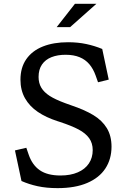

<svg xmlns="http://www.w3.org/2000/svg" viewBox="-20 -960 660 992"><path d="M91 -24.8 57.3 -182.8 116 -196.5 128.3 -160.8Q146.7 -107.2 186 -80.2Q225.3 -53.3 292.5 -53.3Q344.8 -53.3 382.2 -69.7Q419.7 -86 439.3 -115.6Q459 -145.2 459 -184.3Q459 -220.3 440.8 -245.8Q422.7 -271.3 386.6 -290.7Q350.5 -310 289 -330.2L277.7 -333.8Q218 -353 175.5 -381.8Q133 -410.5 109.3 -452.1Q85.7 -493.7 85.7 -548.3Q85.7 -610.8 115.8 -654.2Q146 -697.7 201.4 -719.8Q256.8 -741.8 331.7 -741.8Q382.2 -741.8 425.7 -732.5Q469.2 -723.2 508.2 -707L541.8 -548.7L486.5 -535L474.3 -569.3Q461.7 -604.7 441.4 -628.4Q421.2 -652.2 391.2 -664.5Q361.3 -676.8 320 -677Q277.7 -677.2 246.1 -664.7Q214.5 -652.2 196.9 -626.6Q179.3 -601 179.3 -562.7Q179.3 -530.5 193.5 -506.8Q207.7 -483.2 236.8 -464.4Q266 -445.7 317.7 -426.7Q323 -424.7 347 -416.2Q417.3 -392.5 462.5 -365.2Q507.7 -337.8 531.9 -298.1Q556.2 -258.3 556.2 -201.8Q556 -137.7 524.4 -89.5Q492.8 -41.3 430.5 -14.7Q368.2 12 277.5 12Q220 12 174.6 2.1Q129.2 -7.8 91 -24.8ZM478.2 -940.5H367.3L272.8 -819.8H342.3Z"/></svg>

Font: Monaspace Xenon Var
Style: Regular
Weight: 400
Designer: Riley Cran and the Lettermatic Team
Version: Version 1.000 (Monaspace Xenon Var)